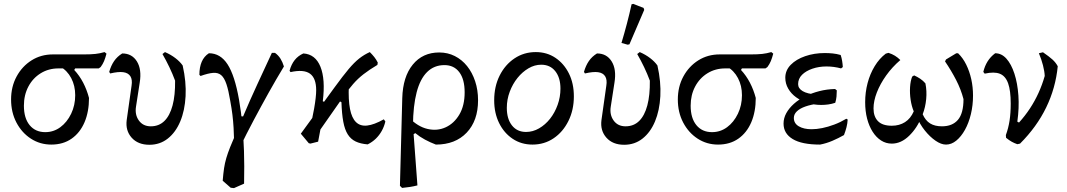

<svg xmlns="http://www.w3.org/2000/svg" viewBox="-20 -732 5489 988"><path d="M244 12Q186 12 139 -18.5Q92 -49 64.5 -101.5Q37 -154 37 -220Q37 -286 65.5 -338.5Q94 -391 142.5 -421.5Q191 -452 252 -452H411Q448 -452 471 -454.5Q494 -457 518 -464L528 -456Q522 -433 515.5 -417.5Q509 -402 498 -387L488 -380H281Q230 -380 189.5 -355Q149 -330 126 -286.5Q103 -243 103 -188Q103 -124 132.5 -88Q162 -52 213 -52Q256 -52 290.5 -77.5Q325 -103 346 -146.5Q367 -190 367 -242Q367 -291 346.5 -330Q326 -369 290 -389L383 -407L362 -372Q389 -343 408 -306.5Q427 -270 438 -228Q438 -157 415 -103Q392 -49 348.5 -18.5Q305 12 244 12Z M749 13Q690 13 657.5 -23.5Q625 -60 632 -114L657 -291Q662 -322 651 -339.5Q640 -357 614.5 -360.5Q589 -364 547 -354L542 -362Q551 -394 567 -417.5Q583 -441 609 -457Q659 -457 684.5 -416Q710 -375 699 -307L680 -184Q673 -142 694.5 -112Q716 -82 756 -82Q798 -82 826 -109.5Q854 -137 868 -189.5Q882 -242 881 -317Q868 -352 851.5 -386.5Q835 -421 816 -454L829 -464Q859 -451 882.5 -433Q906 -415 920 -395Q939 -311 935 -237Q931 -163 907.5 -107Q884 -51 843.5 -19Q803 13 749 13Z M1184 236 1167 234 1126 198Q1129 160 1133 133.5Q1137 107 1144.5 81.5Q1152 56 1164.5 24.5Q1177 -7 1198 -55L1185 3Q1184 -40 1182 -74.5Q1180 -109 1176 -141.5Q1172 -174 1165 -212Q1156 -267 1145 -299.5Q1134 -332 1118 -345.5Q1102 -359 1076.5 -357Q1051 -355 1012 -341L1006 -347Q1006 -386 1018 -414Q1030 -442 1055 -458Q1114 -458 1151 -401Q1188 -344 1210 -219Q1221 -155 1227 -91.5Q1233 -28 1235.5 45Q1238 118 1236 213ZM1213 29 1206 -134 1231 -133Q1266 -216 1304 -298Q1342 -380 1379 -460H1395Q1412 -448 1423 -430.5Q1434 -413 1441 -390Q1401 -324 1362.5 -255Q1324 -186 1286.5 -115.5Q1249 -45 1213 29Z M1578 7 1569 5 1528 -44 1702 -283Q1745 -342 1774 -376.5Q1803 -411 1828.5 -431Q1854 -451 1883 -464Q1896 -451 1906 -438.5Q1916 -426 1924 -410L1922 -398Q1880 -373 1850.5 -350Q1821 -327 1797.5 -300Q1774 -273 1748 -236ZM1577 7 1563 -18Q1586 -113 1596.5 -173.5Q1607 -234 1607 -268Q1607 -330 1575 -353Q1543 -376 1475 -361L1470 -368Q1479 -401 1496.5 -423Q1514 -445 1541 -457Q1603 -453 1629 -388.5Q1655 -324 1641 -211L1655 -205L1617 -3ZM1872 11Q1835 8 1810 -4Q1785 -16 1769.5 -40.5Q1754 -65 1746.5 -105.5Q1739 -146 1737 -206L1724 -213L1775 -291Q1772 -218 1781 -171.5Q1790 -125 1812 -103.5Q1834 -82 1869.5 -86Q1905 -90 1955 -118L1963 -107Q1957 -81 1944.5 -58.5Q1932 -36 1914 -18.5Q1896 -1 1872 11Z M2049 235 2038 224 2050 -227Q2053 -337 2104 -399.5Q2155 -462 2240 -462Q2284 -462 2320.5 -443.5Q2357 -425 2383.5 -392Q2410 -359 2425 -314Q2440 -269 2440 -216Q2440 -111 2381.5 -49.5Q2323 12 2223 12Q2194 1 2167 -13.5Q2140 -28 2117 -47L2084 -26V-127Q2130 -80 2180 -68.5Q2230 -57 2273.5 -77Q2317 -97 2344 -143Q2371 -189 2371 -257Q2371 -324 2343.5 -360.5Q2316 -397 2267 -397Q2214 -397 2178 -361.5Q2142 -326 2124 -257Q2106 -188 2105 -87L2128 222Q2109 227 2089.5 230Q2070 233 2049 235Z M2720 12Q2663 12 2618.5 -17.5Q2574 -47 2548.5 -98.5Q2523 -150 2523 -216Q2523 -287 2551 -343Q2579 -399 2627.5 -431.5Q2676 -464 2737 -464Q2794 -464 2838 -434.5Q2882 -405 2907.5 -354Q2933 -303 2933 -236Q2933 -166 2905 -109.5Q2877 -53 2829 -20.5Q2781 12 2720 12ZM2687 -53Q2722 -53 2754 -71.5Q2786 -90 2810.5 -121Q2835 -152 2849.5 -192.5Q2864 -233 2864 -276Q2864 -332 2837.5 -365.5Q2811 -399 2765 -399Q2731 -399 2699.5 -380.5Q2668 -362 2643 -331Q2618 -300 2603 -260Q2588 -220 2588 -177Q2588 -120 2614.5 -86.5Q2641 -53 2687 -53Z M3192 13Q3133 13 3100.5 -23.5Q3068 -60 3075 -114L3100 -291Q3105 -322 3094 -339.5Q3083 -357 3057.5 -360.5Q3032 -364 2990 -354L2985 -362Q2994 -394 3010 -417.5Q3026 -441 3052 -457Q3102 -457 3127.5 -416Q3153 -375 3142 -307L3123 -184Q3116 -142 3137.5 -112Q3159 -82 3199 -82Q3241 -82 3269 -109.5Q3297 -137 3311 -189.5Q3325 -242 3324 -317Q3311 -352 3294.5 -386.5Q3278 -421 3259 -454L3272 -464Q3302 -451 3325.5 -433Q3349 -415 3363 -395Q3382 -311 3378 -237Q3374 -163 3350.5 -107Q3327 -51 3286.5 -19Q3246 13 3192 13ZM3210 -502 3178 -511Q3193 -561 3206 -610.5Q3219 -660 3230 -710L3239 -712L3292 -691L3295 -681L3219 -504Z M3675 12Q3617 12 3570 -18.5Q3523 -49 3495.5 -101.5Q3468 -154 3468 -220Q3468 -286 3496.5 -338.5Q3525 -391 3573.5 -421.5Q3622 -452 3683 -452H3842Q3879 -452 3902 -454.5Q3925 -457 3949 -464L3959 -456Q3953 -433 3946.5 -417.5Q3940 -402 3929 -387L3919 -380H3712Q3661 -380 3620.5 -355Q3580 -330 3557 -286.5Q3534 -243 3534 -188Q3534 -124 3563.5 -88Q3593 -52 3644 -52Q3687 -52 3721.5 -77.5Q3756 -103 3777 -146.5Q3798 -190 3798 -242Q3798 -291 3777.5 -330Q3757 -369 3721 -389L3814 -407L3793 -372Q3820 -343 3839 -306.5Q3858 -270 3869 -228Q3869 -157 3846 -103Q3823 -49 3779.5 -18.5Q3736 12 3675 12Z M4200 12Q4106 12 4059 -16.5Q4012 -45 4012 -96Q4012 -124 4026 -149.5Q4040 -175 4065 -197.5Q4090 -220 4123.5 -236.5Q4157 -253 4196 -263Q4235 -273 4277 -274L4286 -267Q4286 -251 4284.5 -235Q4283 -219 4278 -203Q4231 -204 4192 -199Q4153 -194 4124.5 -184Q4096 -174 4080.5 -159Q4065 -144 4065 -125Q4065 -97 4090.5 -82Q4116 -67 4156 -67Q4182 -67 4211.5 -73Q4241 -79 4273 -91Q4305 -103 4335 -121L4342 -117Q4341 -97 4336 -77.5Q4331 -58 4323 -37Q4295 -21 4263.5 -7.5Q4232 6 4200 12ZM4206 -192Q4169 -192 4135.5 -202.5Q4102 -213 4076.5 -231.5Q4051 -250 4036 -276Q4021 -302 4021 -332Q4021 -370 4049 -398.5Q4077 -427 4123.5 -443Q4170 -459 4224 -459Q4245 -459 4265 -457Q4285 -455 4306 -449Q4311 -434 4313.5 -418.5Q4316 -403 4317 -387L4308 -380Q4271 -390 4233 -390Q4194 -390 4160.5 -378.5Q4127 -367 4107 -347Q4087 -327 4087 -299Q4087 -277 4110.5 -263Q4134 -249 4179 -246L4278 -203Q4260 -197 4242 -194.5Q4224 -192 4206 -192Z M4552 -460Q4571 -454 4585.5 -445Q4600 -436 4613 -423Q4571 -387 4540 -343.5Q4509 -300 4492 -256Q4475 -212 4475 -174Q4475 -132 4498 -108.5Q4521 -85 4569 -85Q4608 -85 4637 -103.5Q4666 -122 4682 -159Q4671 -185 4666 -218Q4661 -251 4663 -283.5Q4665 -316 4674 -338L4684 -344Q4700 -337 4715 -327Q4730 -317 4742 -303Q4750 -264 4746 -222Q4742 -180 4728 -144Q4742 -112 4766 -97Q4790 -82 4827 -82Q4881 -82 4909.5 -115.5Q4938 -149 4938 -222Q4925 -272 4900 -320.5Q4875 -369 4843 -416L4848 -426L4901 -458H4910Q4935 -434 4952 -399.5Q4969 -365 4978 -324.5Q4987 -284 4987 -240Q4987 -190 4976 -144.5Q4965 -99 4945.5 -64Q4926 -29 4901 -8.5Q4876 12 4848 12Q4823 12 4794 -8Q4765 -28 4739 -60.5Q4713 -93 4697 -132L4722 -131Q4700 -74 4658.5 -33.5Q4617 7 4569 7Q4539 7 4514 -9Q4489 -25 4470.5 -54Q4452 -83 4442 -121.5Q4432 -160 4432 -206Q4432 -257 4444.5 -304.5Q4457 -352 4481 -391.5Q4505 -431 4538 -456Z M5215 10Q5200 5 5186.5 -2.5Q5173 -10 5157 -23L5156 -37Q5230 -98 5280 -174Q5330 -250 5356 -341Q5355 -365 5347 -396Q5339 -427 5326 -458L5347 -463Q5379 -441 5396 -425.5Q5413 -410 5423 -391Q5412 -279 5363.5 -179Q5315 -79 5229 7ZM5156 -37Q5169 -72 5175 -111Q5181 -150 5181 -199Q5181 -266 5167.5 -303.5Q5154 -341 5125 -352.5Q5096 -364 5047 -353L5040 -362Q5047 -392 5062 -416Q5077 -440 5101 -458Q5134 -458 5159 -430Q5184 -402 5200 -353Q5216 -304 5220.5 -240.5Q5225 -177 5215 -106L5247 -89Z"/></svg>

Font: Alegreya
Style: Regular
Weight: 400
Designer: Juan Pablo del Peral
Foundry: Huerta Tipografica
Version: Version 2.009